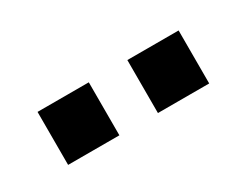

<svg xmlns="http://www.w3.org/2000/svg" viewBox="-28 -823 506 386"><g transform="rotate(-30 225.0 -629.5)"><path d="M55.5 -691H174.5V-568H55.5ZM264 -691H383V-568H264Z"/></g></svg>

Font: Trispace Condensed Medium
Style: Regular
Weight: 500
Width: 3
Designer: Tyler Finck
Foundry: Etcetera Type Company
Version: Version 1.210; ttfautohint (v1.8.3)